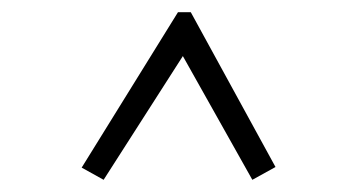

<svg xmlns="http://www.w3.org/2000/svg" viewBox="-20 -643 590 315"><path d="M150 -348 114 -368 272 -623H293L432 -369L394 -348L280 -551Z"/></svg>

Font: Inconsolata SemiExpanded Light
Style: Regular
Weight: 300
Width: 6
Monospace: yes
Designer: Raph Levien, Cyreal, Brenton Simpson
Foundry: Raph Levien, Cyreal, Google
Version: Version 3.001; ttfautohint (v1.8.2.53-6de2)